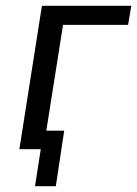

<svg xmlns="http://www.w3.org/2000/svg" viewBox="-20 -516 474 664"><path d="M101 128 121 0H51L60 -64H202L173 128ZM47 0 125 -496H434L423 -430H198L130 0Z"/></svg>

Font: Nunito Sans 7pt Condensed
Style: Italic
Weight: 400
Width: 3
Italic angle: -9°
Designer: Vernon Adams
Foundry: Vernon Adams
Version: Version 3.101;gftools[0.9.27]